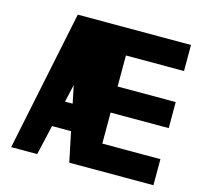

<svg xmlns="http://www.w3.org/2000/svg" viewBox="-100 -794 952 904"><g transform="rotate(15 376.0 -342.0)"><path d="M156.2 0 189.5 -145.5H282.2L312.5 0H722.7V-127H439.5V-278.3H722.7V-405.3H439.5V-556.6H722.7V-683.6H170.9L29.3 0ZM238.3 -358.4 255.9 -272.5H218.8Z"/></g></svg>

Font: Saman Dere
Style: Regular
Weight: 400
Designer: Tuna Ça_lar Gümü_
Foundry: Tuna Ça_lar Gümü_
Version: Version 1.001;hotconv 1.0.109;makeotfexe 2.5.65596